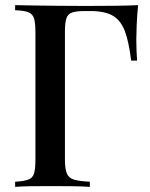

<svg xmlns="http://www.w3.org/2000/svg" viewBox="-20 -728 583 748"><path d="M518 -708Q514 -668 512.5 -630Q511 -592 511 -572Q511 -549 512 -528Q513 -507 514 -492H491Q482 -565 466.5 -606.5Q451 -648 420 -666.5Q389 -685 331 -685H310Q278 -685 261.5 -679.5Q245 -674 239 -657.5Q233 -641 233 -606V-106Q233 -70 240.5 -52Q248 -34 269 -28Q290 -22 330 -20V0Q303 -2 261.5 -2.5Q220 -3 177 -3Q135 -3 98.5 -2.5Q62 -2 39 0V-20Q72 -22 89.5 -28Q107 -34 112.5 -52Q118 -70 118 -106V-602Q118 -639 112.5 -656.5Q107 -674 90 -680.5Q73 -687 39 -688V-708Q78 -707 120.5 -706.5Q163 -706 204.5 -705.5Q246 -705 282 -705Q318 -705 341 -705Q380 -705 429.5 -705.5Q479 -706 518 -708Z"/></svg>

Font: Playfair Display Medium
Style: Regular
Weight: 500
Designer: Claus Eggers Sørensen
Foundry: Claus Eggers Sørensen
Version: Version 1.203